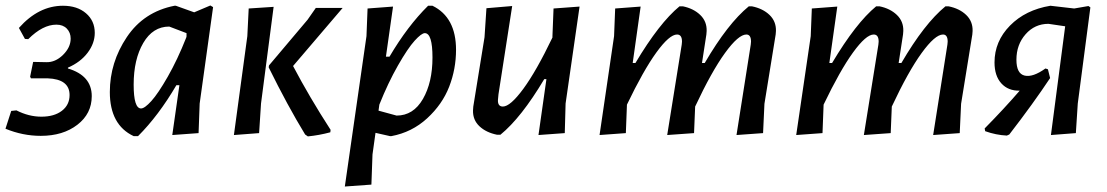

<svg xmlns="http://www.w3.org/2000/svg" viewBox="-23 -489 4040 701"><path d="M126 7Q60 7 -3 -19L18 -84L37 -86Q82 -63 128 -63Q175 -63 203 -84.5Q231 -106 231 -142Q231 -200 151 -203H90L87 -209L98 -263L146 -262Q179 -261 207 -288.5Q235 -316 235 -348Q235 -370 221 -384.5Q207 -399 183 -399Q133 -399 80 -346L68 -347L46 -387Q118 -468 207 -468Q259 -468 291 -440.5Q323 -413 323 -369Q323 -331 297 -296.5Q271 -262 225 -242V-239Q312 -213 312 -138Q312 -74 259.5 -33.5Q207 7 126 7Z M614 -468H619L686 -444L745 -469L755 -463L706 -111L702 -3L606 4L632 -178H621Q556 -67 481 8H465Q378 -33 378 -153Q378 -261 440 -353.5Q502 -446 614 -468ZM465 -180Q465 -93 492 -93Q505 -93 529.5 -120Q554 -147 589.5 -209Q625 -271 657 -352L658 -356V-368L595 -392Q535 -392 500 -332Q465 -272 465 -180Z M831 4 880 -357 885 -458 976 -464 930 -111 923 -3ZM1228 -460 1047 -248Q1107 -134 1184 -15L1183 -6Q1142 5 1101 9L1091 2Q1027 -103 958 -243L959 -250L1100 -417L1130 -460Z M1412 -465 1386 -282H1399Q1465 -394 1540 -468H1556Q1642 -426 1642 -307Q1642 -237 1617 -172.5Q1592 -108 1536.5 -57Q1481 -6 1406 8H1401L1348 -4L1337 75L1333 185L1236 192L1315 -357L1319 -458ZM1528 -368Q1516 -368 1491 -340.5Q1466 -313 1430 -250Q1394 -187 1362 -107L1359 -85L1425 -67Q1486 -67 1521 -127.5Q1556 -188 1556 -279Q1556 -368 1528 -368Z M1847 -467 1797 -145 1795 -124Q1794 -100 1813 -100Q1840 -100 1887.5 -164.5Q1935 -229 1994 -352V-357L1998 -458L2093 -465L2042 -111L2039 -3L1943 4L1972 -200H1964Q1880 -59 1804 3H1792Q1752 -5 1727.5 -28Q1703 -51 1704 -86L1705 -100L1746 -353L1753 -459Z M2316 -465 2287 -259H2297Q2384 -405 2458 -466H2470Q2509 -458 2533.5 -434.5Q2558 -411 2557 -376L2556 -363L2540 -259H2550Q2634 -403 2711 -466H2722Q2762 -458 2786.5 -434.5Q2811 -411 2810 -376L2809 -363L2768 -110L2763 -3L2666 4L2718 -326L2719 -337Q2719 -363 2702 -363Q2673 -363 2624 -295.5Q2575 -228 2515 -100L2511 -3L2413 4L2466 -326L2467 -337Q2467 -363 2449 -363Q2421 -363 2373.5 -297.5Q2326 -232 2266 -107L2262 -3L2166 4L2219 -357L2223 -458Z M3034 -465 3005 -259H3015Q3102 -405 3176 -466H3188Q3227 -458 3251.5 -434.5Q3276 -411 3275 -376L3274 -363L3258 -259H3268Q3352 -403 3429 -466H3440Q3480 -458 3504.5 -434.5Q3529 -411 3528 -376L3527 -363L3486 -110L3481 -3L3384 4L3436 -326L3437 -337Q3437 -363 3420 -363Q3391 -363 3342 -295.5Q3293 -228 3233 -100L3229 -3L3131 4L3184 -326L3185 -337Q3185 -363 3167 -363Q3139 -363 3091.5 -297.5Q3044 -232 2984 -107L2980 -3L2884 4L2937 -357L2941 -458Z M3653 6Q3613 4 3574 -10L3572 -20Q3643 -92 3700 -158Q3658 -157 3633 -184.5Q3608 -212 3608 -261Q3608 -338 3664.5 -395.5Q3721 -453 3812 -468L3899 -458L3951 -467L3958 -462L3912 -111L3905 -3L3814 4L3866 -393L3805 -402Q3755 -402 3721.5 -364Q3688 -326 3688 -271Q3688 -220 3718 -213Q3748 -206 3794 -239L3803 -236L3811 -204Q3750 -112 3662 2Z"/></svg>

Font: Alegreya Sans Medium
Style: Italic
Weight: 500
Italic angle: -7°
Designer: Juan Pablo del Peral
Foundry: Huerta Tipografica
Version: Version 2.007